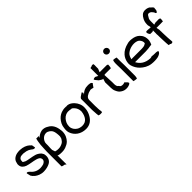

<svg xmlns="http://www.w3.org/2000/svg" viewBox="144 -1699 2890 2890"><g transform="rotate(-45 1588.5 -254.0)"><path d="M28 -344C30 -295 65 -267 105 -252C156 -234 226 -229 277 -214C288 -210 298 -208 307 -203C331 -192 342 -180 347 -154C349 -116 325 -102 299 -89C281 -83 256 -79 231 -78C156 -78 110 -113 77 -153C73 -156 70 -159 66 -162C55 -175 37 -176 30 -171C29 -165 30 -159 32 -152L38 -127L42 -107C51 -89 67 -70 89 -52C123 -26 172 -2 235 -4C287 -6 326 -17 358 -33C405 -56 428 -105 422 -161C419 -207 387 -236 354 -255C310 -282 236 -287 178 -300C156 -305 138 -309 124 -321C108 -326 103 -331 106 -348V-354C107 -364 110 -379 115 -387C122 -395 139 -410 154 -412C164 -414 176 -415 190 -415H207C210 -415 214 -414 218 -413C246 -411 274 -404 296 -394C318 -384 334 -369 351 -357C372 -343 396 -352 392 -359L383 -409C376 -415 366 -427 353 -438C323 -464 271 -487 205 -489H182C175 -488 168 -488 161 -487C100 -482 45 -445 35 -392C31 -377 25 -362 28 -344Z M473 124C473 130 478 134 484 134C499 140 512 142 521 142L548 161L547 -32C553 -26 562 -21 572 -21C591 -18 613 -17 634 -17C661 -17 684 -21 707 -29C740 -41 770 -56 793 -79C828 -116 855 -165 855 -236V-245C854 -249 854 -252 853 -256C845 -346 811 -407 748 -439C726 -453 701 -463 671 -465C626 -468 585 -444 559 -424C552 -418 546 -413 539 -408L551 -431V-437H500C489 -403 486 -365 480 -326C478 -304 476 -281 476 -257C475 -233 473 -213 473 -187ZM548 -147V-179C548 -202 550 -219 551 -242V-280C551 -286 552 -293 553 -299C564 -343 604 -390 658 -392C674 -393 684 -391 694 -386C732 -369 761 -343 770 -286L773 -265C775 -246 777 -227 776 -208C774 -196 769 -176 765 -167C753 -146 737 -125 717 -114C693 -101 665 -90 633 -90C610 -90 588 -91 572 -97C568 -97 565 -100 563 -102Z M909 -252C904 -223 903 -185 913 -156C943 -68 1024 -7 1134 -7C1218 -7 1271 -53 1304 -110C1327 -148 1342 -192 1344 -241C1350 -311 1320 -366 1287 -402C1278 -413 1269 -419 1258 -429C1236 -446 1200 -466 1163 -458C1162 -459 1160 -460 1158 -460H1122C1111 -460 1100 -458 1088 -455C1042 -447 1001 -422 973 -391C939 -354 913 -306 909 -252ZM978 -211C978 -237 982 -260 990 -280C1007 -320 1035 -356 1075 -374C1088 -379 1105 -386 1122 -386C1146 -386 1170 -383 1192 -378C1194 -378 1196 -379 1198 -380C1212 -368 1225 -361 1235 -346C1255 -323 1270 -288 1270 -247C1270 -243 1269 -239 1269 -236C1264 -196 1250 -154 1226 -125C1201 -96 1173 -81 1122 -81C1091 -83 1062 -91 1040 -106C1006 -129 980 -164 978 -211Z M1399 -151C1399 -142 1399 -134 1400 -125C1400 -116 1402 -106 1402 -97C1402 -70 1406 -46 1409 -21C1429 -11 1459 -11 1481 -17C1486 -35 1480 -53 1478 -70L1477 -90C1476 -92 1476 -94 1476 -95V-116C1475 -130 1474 -145 1474 -159V-282C1474 -314 1490 -330 1507 -343C1528 -357 1551 -369 1580 -374L1595 -379C1616 -379 1635 -373 1649 -368C1653 -375 1658 -382 1664 -389L1678 -410C1683 -413 1687 -418 1690 -423C1691 -432 1679 -448 1655 -452H1650C1635 -454 1618 -457 1602 -454C1559 -454 1523 -437 1498 -416C1495 -414 1493 -411 1490 -409L1475 -396L1489 -422C1484 -429 1481 -438 1475 -445L1436 -419C1421 -412 1406 -398 1399 -384Z M1741 -456C1741 -445 1746 -436 1752 -431L1786 -390L1833 -361H1849C1842 -340 1838 -322 1831 -301C1831 -277 1832 -254 1833 -231C1833 -214 1835 -200 1834 -183C1834 -155 1839 -130 1849 -109C1862 -78 1878 -51 1907 -34C1934 -15 1971 -2 2019 -9C2043 -14 2075 -22 2082 -41C2078 -54 2070 -67 2060 -74L2036 -98C2015 -87 1988 -84 1960 -94C1950 -100 1945 -108 1939 -118C1918 -128 1911 -151 1909 -181V-190C1910 -204 1909 -218 1909 -231L1906 -291C1906 -324 1902 -353 1902 -385L1913 -391H2043C2049 -410 2053 -433 2053 -457C2048 -463 2039 -468 2028 -468H1880L1902 -522V-560L1903 -597C1903 -605 1902 -613 1900 -621C1886 -626 1865 -625 1855 -616L1827 -610V-443L1782 -466C1766 -466 1751 -462 1741 -456Z M2126 -619C2126 -590 2150 -568 2178 -568C2206 -568 2229 -589 2229 -617C2229 -646 2205 -669 2177 -669C2149 -669 2126 -647 2126 -619ZM2143 -357C2143 -330 2145 -307 2145 -279V-13C2163 -8 2187 -3 2210 -3C2216 -17 2220 -36 2220 -56V-279C2220 -307 2218 -330 2218 -357V-444C2200 -450 2177 -455 2154 -455C2148 -440 2143 -421 2143 -401Z M2279 -253C2279 -238 2281 -224 2284 -211C2297 -164 2324 -120 2357 -88C2400 -47 2454 -14 2520 -5C2568 1 2617 0 2659 -9C2692 -19 2727 -34 2731 -69C2721 -74 2707 -79 2692 -79H2663C2642 -79 2621 -81 2603 -84C2595 -79 2581 -77 2567 -76C2466 -81 2401 -127 2365 -198H2592C2633 -198 2670 -204 2705 -210H2722C2735 -234 2749 -270 2747 -307L2744 -334C2743 -345 2740 -355 2736 -365C2727 -392 2712 -411 2694 -429C2666 -457 2626 -473 2578 -479C2546 -484 2508 -483 2483 -474C2424 -461 2369 -432 2333 -390C2326 -383 2319 -374 2314 -365C2294 -333 2281 -297 2279 -253ZM2358 -266C2363 -298 2372 -319 2388 -341C2395 -351 2404 -357 2414 -365C2455 -397 2538 -422 2607 -399C2629 -393 2645 -376 2656 -359C2665 -346 2670 -331 2671 -316C2671 -311 2670 -306 2670 -301L2672 -298C2656 -285 2640 -276 2615 -272L2592 -270C2585 -269 2578 -269 2571 -269H2377C2370 -269 2364 -268 2358 -266Z M2803 -400C2798 -372 2814 -352 2824 -337C2840 -336 2858 -335 2874 -335L2893 -346V-289C2893 -282 2893 -274 2892 -267C2893 -257 2894 -248 2894 -238V-215C2894 -205 2895 -192 2895 -181C2896 -173 2896 -165 2896 -156L2897 -130C2898 -122 2898 -114 2898 -106C2898 -77 2902 -49 2904 -22L2931 -17C2942 -3 2972 -5 2979 -19V-37C2978 -63 2973 -90 2973 -117C2973 -142 2971 -168 2970 -192C2970 -202 2969 -214 2969 -224V-246C2969 -251 2968 -256 2968 -260V-283L2958 -335H3047C3059 -335 3071 -335 3083 -336H3096L3101 -383C3106 -384 3095 -405 3073 -404H3067C3055 -403 3043 -403 3031 -403H3004L2968 -393V-461C2968 -492 2972 -514 2985 -530C2993 -542 3005 -573 3025 -573C3027 -573 3030 -573 3033 -572C3054 -572 3068 -559 3079 -549L3082 -542C3090 -535 3097 -527 3101 -516C3102 -515 3102 -514 3102 -513V-509C3105 -501 3114 -494 3121 -493C3131 -500 3139 -513 3143 -526V-530C3146 -548 3146 -561 3148 -577C3142 -588 3128 -603 3111 -615L3106 -623C3086 -637 3059 -647 3025 -647C2968 -647 2941 -613 2920 -575C2904 -549 2893 -514 2893 -474V-455L2904 -403H2881C2876 -403 2869 -404 2864 -405C2841 -405 2815 -412 2803 -400Z"/></g></svg>

Font: SolarCharger
Style: 550
Weight: 400
Designer: Mew Too
Foundry: Cannot Into Space Fonts/KineticPlasma Fonts
Version: Version 1.100